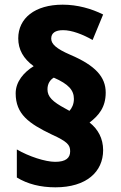

<svg xmlns="http://www.w3.org/2000/svg" viewBox="-20 -787 517 821"><path d="M47 -388C47 -299 103 -259 201 -212C269 -181 280 -167 280 -140C280 -112 262 -95 216 -95C174 -95 103 -118 52 -148V-28C98 0 153 14 217 14C349 14 421 -52 421 -145C421 -195 399 -235 363 -263C402 -293 432 -328 432 -391C432 -458 388 -507 280 -553C220 -579 199 -599 199 -622C199 -646 217 -658 250 -658C287 -658 334 -640 376 -616L421 -725C371 -750 311 -767 248 -767C129 -767 58 -709 58 -623C58 -575 80 -536 124 -504C82 -478 47 -438 47 -388ZM183 -405C183 -430 195 -446 210 -455C274 -427 296 -401 296 -364C296 -341 287 -324 277 -313L259 -323C205 -352 183 -373 183 -405Z"/></svg>

Font: Noto Sans Devanagari UI SemiCondensed Black
Style: Regular
Weight: 900
Width: 4
Designer: Jelle Bosma - Monotype Design Team
Foundry: Monotype Imaging Inc.
Version: Version 2.004